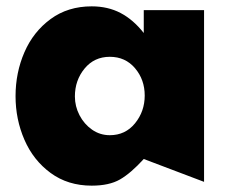

<svg xmlns="http://www.w3.org/2000/svg" viewBox="-20 -573 716 605"><path d="M326 -394Q375 -394 405.5 -358Q436 -322 436 -272Q436 -222 405.5 -184.5Q375 -147 326 -147Q295 -147 270 -164.5Q245 -182 230.5 -210Q216 -238 216 -269Q216 -320 246.5 -357Q277 -394 326 -394ZM623 -541H433V-469Q400 -511 360 -532Q320 -553 269 -553Q194 -553 139.5 -513Q85 -473 57 -408.5Q29 -344 29 -270Q29 -197 57 -132.5Q85 -68 139.5 -28Q194 12 269 12Q324 12 358 -7.5Q392 -27 433 -72L623 0Z"/></svg>

Font: Geom Black
Style: Bold
Weight: 900
Version: Version 1.102